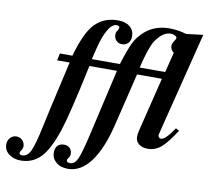

<svg xmlns="http://www.w3.org/2000/svg" viewBox="-263 -809 1212 1119"><g transform="rotate(10 342.5 -249.5)"><path d="M851 -701 700 -99Q696 -84 696 -79Q696 -72 701 -67Q706 -62 713 -62Q739 -62 789 -137L809 -126Q758 -47 724 -19Q690 9 646 9Q614 9 594 -7Q574 -23 574 -49Q574 -64 579 -86L658 -407H511L435 -93Q400 51 342.5 128Q285 205 209 205Q165 205 138.5 182Q112 159 112 124Q112 99 125.5 84.5Q139 70 164 70Q185 70 198 83Q211 96 211 117Q211 130 203 140Q195 150 195 157Q195 170 217 170Q243 170 259.5 134.5Q276 99 303 -19L392 -407H229Q166 -109 134 -13Q92 113 44 159Q-3 205 -70 205Q-113 205 -141 183Q-169 161 -169 126Q-169 103 -154 87Q-139 71 -118 71Q-98 71 -83 85Q-68 99 -68 120Q-68 134 -76 145Q-84 156 -84 162Q-84 174 -66 174Q-36 174 -17.5 135Q1 96 24 -15Q35 -69 112 -407H38L47 -449H121Q156 -574 200 -630Q255 -698 347 -698Q392 -698 418 -677Q444 -656 444 -619Q444 -595 430 -580Q416 -565 393 -565Q372 -565 359 -579Q346 -593 346 -614Q346 -627 354 -638.5Q362 -650 362 -656Q362 -669 344 -669Q318 -669 294 -628.5Q270 -588 252 -515L236 -449H402Q430 -539 450 -580Q470 -621 508 -654Q566 -704 651 -704Q701 -704 752 -689ZM670 -449 700 -568Q679 -583 679 -607Q679 -619 689.5 -634Q700 -649 700 -656Q700 -663 689 -669Q678 -675 664 -675Q616 -675 575 -613Q549 -574 519 -449Z"/></g></svg>

Font: STIX
Style: Bold Italic
Weight: 700
Italic angle: -16.33°
Designer: MicroPress Inc., with final additions and corrections provided by Coen Hoffman, Elsevier (retired)
Version: Version 1.1.1